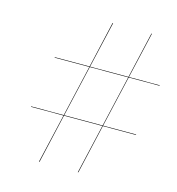

<svg xmlns="http://www.w3.org/2000/svg" viewBox="-112 -851 880 954"><g transform="rotate(15 328.0 -374.5)"><path d="M66 -250.5H233.5L294.5 -514.5H116V-517H295L349.5 -755H352.5L297.5 -517H495L549.5 -754L552.5 -755L497.5 -517H656V-514.5H497L436 -250.5H606V-248H435.5L377.5 5L374.5 6L433 -248H235.5L177.5 5H174.5L233 -248H66ZM236 -250.5H433.5L494.5 -514.5H297Z"/></g></svg>

Font: Bodoni* 72pt Fatface
Style: Italic
Weight: 900
Italic angle: -13°
Version: Version 2.3